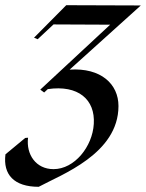

<svg xmlns="http://www.w3.org/2000/svg" viewBox="-71 -490 562 739"><path d="M78 229C165 182 385 102 385 -82C385 -166 318 -230 197 -222L471 -469L184 -470L60 -345L74 -339L135 -396L353 -395L84 -145L99 -134L113 -147C230 -164 296 -107 290 -13C285 74 216 161 135 161C67 161 29 104 37 40L26 41L-50 104C-60 182 -17 229 78 229Z"/></svg>

Font: Mazius Display Extra italic
Style: Regular
Weight: 400
Italic angle: -17°
Designer: Alberto Casagrande & Collletttivo
Foundry: Collletttivo
Version: Version 2.000;Glyphs 3.2 (3217)